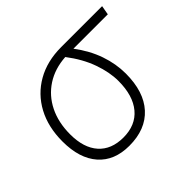

<svg xmlns="http://www.w3.org/2000/svg" viewBox="-126 -684 860 860"><g transform="rotate(-45 303.5 -254.5)"><path d="M251.5 9.8Q157.2 9.8 105.2 -49.3Q53.2 -108.4 53.2 -215.8Q53.2 -307.1 89.8 -375.2Q126.5 -443.4 192.9 -481.2Q259.3 -519 348.1 -519H607.4L599.6 -475.1H381.8Q426.3 -416 447.8 -354Q469.2 -292 469.2 -230.5Q469.2 -115.7 412.4 -53Q355.5 9.8 251.5 9.8ZM329.6 -474.6Q260.3 -470.2 208.5 -436.8Q156.7 -403.3 128.4 -346.2Q100.1 -289.1 100.1 -213.9Q100.1 -128.4 141.6 -81.8Q183.1 -35.2 258.8 -35.2Q336.9 -35.2 379.6 -86.4Q422.4 -137.7 422.4 -230.5Q422.4 -285.6 399.9 -348.9Q377.4 -412.1 329.6 -474.6Z"/></g></svg>

Font: Cascadia Code ExtraLight
Style: Italic
Weight: 200
Italic angle: -10°
Monospace: yes
Designer: Aaron Bell
Foundry: Saja Typeworks
Version: Version 2404.023; ttfautohint (v1.8.4)